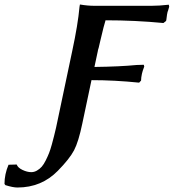

<svg xmlns="http://www.w3.org/2000/svg" viewBox="-192 -671 778 860"><path d="M59.1 -99.1 131.8 -443.8Q157.2 -562 164.1 -640.1Q164.1 -640.6 165 -645.5Q166 -650.4 166 -650.9Q200.2 -645 231 -645H486.8Q521 -645 564 -649.9L565.9 -641.1Q564.9 -638.7 563 -631.1Q561 -623.5 560.1 -621.1V-622.1Q559.1 -619.6 558.3 -616.5Q557.6 -613.3 557.1 -610.4Q556.6 -607.4 556.2 -606Q555.7 -603 554.7 -594.7Q553.7 -586.4 553.2 -583Q553.2 -582 552.5 -580.1Q551.8 -578.1 551.8 -577.1L540 -567.9Q412.1 -580.1 280.8 -580.1Q277.8 -571.8 271.7 -547.9Q265.6 -523.9 258.8 -494.6Q252 -465.3 250 -457Q246.1 -445.3 246.1 -441.9L231 -371.1Q346.2 -372.6 419.9 -379.9Q422.4 -379.9 436 -380.4Q449.7 -380.9 452.1 -380.9L454.1 -373Q445.8 -351.1 443.8 -340.8Q439.9 -323.2 439.9 -310.1L431.2 -300.8Q321.3 -312 217.8 -312Q200.7 -229 176.8 -118.2Q159.7 -35.6 139.6 2.4Q119.6 40.5 66.9 94.2Q-6.3 168.9 -113.8 168.9Q-134.3 168.9 -168 158.2L-171.9 152.8Q-171.9 109.4 -153.8 66.9L-117.2 65.9Q-112.3 80.1 -91.3 90.1Q-70.3 100.1 -51.8 100.1Q-38.6 100.1 -26.4 93Q-14.2 85.9 -5.1 75.7Q3.9 65.4 12.7 47.9Q21.5 30.3 27.6 14.9Q33.7 -0.5 40 -23.4Q46.4 -46.4 50 -61.3Q53.7 -76.2 59.1 -99.1Z"/></svg>

Font: Linear Smooth
Style: Bold Italic
Weight: 700
Designer: Philipp H. Poll, Flanker
Foundry: Philipp H. Poll, reworked by Flanker
Version: Version 1.061 | FøM Fix